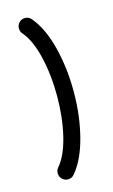

<svg xmlns="http://www.w3.org/2000/svg" viewBox="-89 -557 352 596"><g transform="rotate(-15 87.5 -259.5)"><path d="M88.1 -259.3Q88.1 -327.4 74.1 -386.3Q60 -445.2 33.7 -475.2Q27.8 -482.2 27.8 -491.9Q27.8 -503 35.4 -510.7Q43 -518.5 54.1 -518.5Q66.7 -518.5 74.4 -508.9Q107 -470.4 124.3 -403.1Q141.5 -335.9 141.5 -259.3Q141.5 -182.6 124.3 -115.4Q107 -48.1 74.4 -9.6Q66.7 0 54.1 0Q43.3 0 35.6 -7.8Q27.8 -15.6 27.8 -26.7Q27.8 -36.3 33.7 -43.3Q60 -73.7 74.1 -132.4Q88.1 -191.1 88.1 -259.3Z"/></g></svg>

Font: 26F Galaxy Hebrew Medium
Style: Regular
Weight: 500
Designer: C₂₉H₂₅N₃O₅
Version: Version 1.000